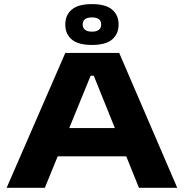

<svg xmlns="http://www.w3.org/2000/svg" viewBox="-20 -890 871 910"><path d="M11.5 0 289.5 -639H545L820 0H638.5L424.5 -531H409.5L192.5 0ZM216.5 -149V-283H614V-149ZM289.5 -772V-775.5Q289.5 -818 319.8 -844.2Q350 -870.5 416 -870.5Q481.5 -870.5 511.8 -844.2Q542 -818 542 -775.5V-772Q542 -729.5 511.8 -703.2Q481.5 -677 415.5 -677Q350 -677 319.8 -703.2Q289.5 -729.5 289.5 -772ZM372 -773Q372 -757.5 383 -748.8Q394 -740 416 -740Q437.5 -740 448.5 -748.8Q459.5 -757.5 459.5 -773V-775Q459.5 -790.5 448.8 -799Q438 -807.5 416 -807.5Q394 -807.5 383 -799Q372 -790.5 372 -775Z"/></svg>

Font: Anek Latin Expanded
Style: Bold
Weight: 700
Width: 7
Designer: Yesha Goshar
Foundry: Ek Type
Version: Version 1.003